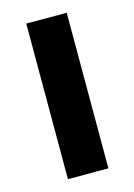

<svg xmlns="http://www.w3.org/2000/svg" viewBox="-85 -548 417 596"><g transform="rotate(-15 123.5 -250.0)"><path d="M59 -500V0H189V-500Z"/></g></svg>

Font: Goli SemiBold
Style: Regular
Weight: 600
Designer: jaikishan Patel
Foundry: MagicType
Version: Version 1.000;Glyphs 3.2 (3242)